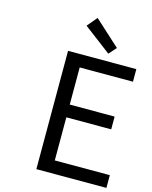

<svg xmlns="http://www.w3.org/2000/svg" viewBox="-139 -1059 912 1149"><g transform="rotate(15 317.0 -484.5)"><path d="M200 0V-733H623V-655H293V-425H571V-346H293V-79H634V0ZM437 -779 268 -907 320 -969 478 -825Z"/></g></svg>

Font: Source Han Sans Regular
Style: Regular
Weight: 400
Designer: Ryoko NISHIZUKA  (kana & ideographs); Paul D. Hunt (Latin, Greek & Cyrillic); Wenlong ZHANG  (bopomofo); Sandoll Communi
Foundry: Adobe Systems Incorporated
Version: Version 1.00 January 18, 2024, initial release